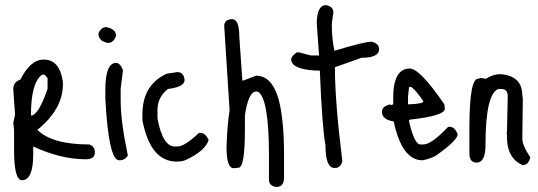

<svg xmlns="http://www.w3.org/2000/svg" viewBox="-20 -627 2106 751"><path d="M151 -394Q214 -394 226 -306V-297Q226 -200 126 -119Q184 -62 329 -62Q351 -55 351 -31Q351 -4 316 -4Q218 -4 110 -54V-25Q110 78 66 78Q35 78 35 -41V-119L32 -147L39 -179L32 -275V-279Q32 -306 60 -316Q99 -394 151 -394ZM101 -175Q130 -175 166 -279V-322L154 -335H145Q101 -305 101 -175Z M396 -521Q434 -513 434 -487Q424 -459 402 -459Q365 -466 365 -496Q375 -521 396 -521ZM434 -381Q450 -381 461 -352L452 -281V-234Q452 -152 480 -19Q470 0 446 0Q405 0 392 -240V-275Q392 -381 434 -381Z M633 -339 674 -345Q699 -345 702 -314Q702 -287 637 -279Q596 -247 596 -197V-164Q616 -54 664 -54H674Q702 -54 758 -107H764Q784 -107 796 -79Q782 -36 706 -1Q692 5 671 5Q568 5 537 -157V-179Q537 -296 633 -339Z M888 -552Q916 -552 916 -484L928 -312H932L982 -331Q1066 -331 1084 -159Q1091 -110 1091 -15V66Q1091 104 1063 104H1059Q1032 100 1032 75V-19Q1032 -245 988 -269H982Q952 -269 938 -177V-121Q938 29 913 29L894 31Q866 31 866 -52Q869 -140 878 -196L857 -525Q857 -551 888 -552Z M1256 -607Q1284 -601 1284 -579L1278 -535V-522Q1278 -478 1288 -429H1290Q1406 -464 1434 -464Q1463 -456 1463 -435Q1463 -401 1394 -401L1290 -364Q1290 -229 1319 3Q1313 30 1290 30H1288Q1253 30 1253 -60Q1240 -127 1231 -351H1213Q1119 -357 1119 -395Q1119 -406 1140 -422H1150L1196 -410H1228L1219 -535Q1219 -607 1256 -607Z M1583 -359Q1623 -358 1718 -219L1720 -202Q1720 -174 1583 -159L1580 -156V-152Q1601 -62 1624 -62H1636Q1668 -62 1733 -131H1739Q1759 -131 1770 -102Q1770 -78 1686 -19Q1664 -6 1633 0Q1552 0 1520 -152Q1474 -159 1474 -190Q1474 -212 1508 -219V-215L1518 -219V-244Q1518 -359 1583 -359ZM1589 -287H1580L1576 -250V-219H1580Q1636 -221 1636 -231Q1610 -270 1589 -287Z M1938 -337Q2023 -330 2023 -254L2025 -241L2023 -85Q2023 -58 2054 -12V-10Q2046 19 2025 19Q1963 -7 1963 -91V-104L1960 -106L1963 -110V-112L1966 -250Q1966 -279 1941 -279H1929Q1879 -259 1879 -60Q1879 9 1844 9Q1817 9 1816 -25V-125Q1816 -319 1850 -319L1860 -322L1881 -319Q1908 -337 1938 -337Z"/></svg>

Font: Just Me Again Down Here
Style: Regular
Weight: 400
Designer: Kimberly Geswein
Foundry: Kimberly Geswein
Version: Version 1.002 2007